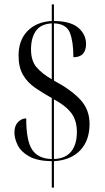

<svg xmlns="http://www.w3.org/2000/svg" viewBox="-20 -780 479 879"><path d="M217 -42Q151 -43 113.5 -64Q76 -85 61 -115.5Q46 -146 46 -174Q46 -204 62.5 -221Q79 -238 100 -238Q100 -134 128 -93.5Q156 -53 217 -52V-331Q176 -354 141 -378Q106 -402 85.5 -437Q65 -472 65 -525Q65 -596 106 -638Q147 -680 217 -684V-760H227V-684Q304 -683 339 -652.5Q374 -622 374 -578Q374 -550 360 -534Q346 -518 316 -518Q316 -589 300 -630Q284 -671 227 -673V-411Q306 -369 348 -323.5Q390 -278 390 -213Q390 -137 347.5 -92Q305 -47 227 -42V79H217ZM217 -673Q166 -670 144 -638Q122 -606 122 -554Q122 -502 147 -472.5Q172 -443 217 -417ZM227 -52Q280 -54 306 -86.5Q332 -119 332 -176Q332 -229 306 -263Q280 -297 227 -325Z"/></svg>

Font: Noto Serif Display ExtraCondensed
Style: Regular
Weight: 400
Width: 2
Designer: Monotype Design Team
Foundry: Monotype Imaging Inc.
Version: Version 2.009